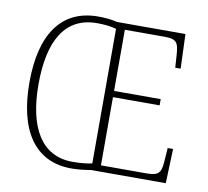

<svg xmlns="http://www.w3.org/2000/svg" viewBox="-81 -813 988 912"><g transform="rotate(10 413.5 -357.5)"><path d="M320 9C350 9 386 5 414 0H774L780 -166H754L749 -96C745 -42 730 -30 675 -30H456V-359H681V-389H456V-684H646C704 -684 715 -671 719 -610L723 -548H749L743 -714H413C386 -721 352 -724 321 -724C143 -724 53 -591 53 -359C53 -131 141 9 320 9ZM320 -23C170 -23 97 -149 97 -358C97 -570 168 -692 321 -692C354 -692 386 -689 414 -681V-32C391 -27 364 -23 320 -23Z"/></g></svg>

Font: Noto Serif Ethiopic SemiCondensed ExtraLight
Style: Regular
Weight: 200
Width: 4
Designer: Monotype Design Team
Foundry: Monotype Imaging Inc.
Version: Version 2.102